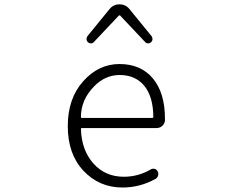

<svg xmlns="http://www.w3.org/2000/svg" viewBox="-20 -837 1040 870"><path d="M535.2 12.7Q429.7 12.7 358.4 -63Q287.1 -138.7 287.1 -265.6Q287.1 -390.6 356.9 -468.8Q426.8 -546.9 521.5 -546.9Q618.2 -546.9 672.9 -481.4Q727.5 -416 727.5 -298.8Q727.5 -294.9 727.5 -292Q726.6 -277.3 715.8 -267.1Q705.1 -256.8 689.5 -256.8H350.6Q346.7 -256.8 346.7 -252.9Q349.6 -156.2 403.3 -96.2Q457 -36.1 541 -36.1Q606.4 -36.1 663.1 -69.3Q670.9 -74.2 680.7 -71.8Q690.4 -69.3 694.3 -60.5Q699.2 -51.8 696.3 -41.5Q693.4 -31.2 684.6 -26.4Q614.3 12.7 535.2 12.7ZM346.7 -306.6Q346.7 -302.7 350.6 -302.7H669.9Q674.8 -302.7 674.8 -307.6Q674.8 -307.6 674.8 -307.6Q673.8 -400.4 633.3 -448.7Q592.8 -497.1 522.5 -497.1Q456.1 -497.1 406.2 -445.3Q346.7 -384.8 346.7 -306.6ZM378.9 -645.5Q372.1 -651.4 372.1 -660.2Q372.1 -667 376 -672.9L475.6 -794.9Q493.2 -817.4 521.5 -817.4Q549.8 -817.4 567.4 -794.9L667 -672.9Q670.9 -667 670.9 -660.2Q670.9 -651.4 664.1 -645.5Q659.2 -640.6 651.4 -640.6Q651.4 -640.6 650.4 -640.6Q642.6 -640.6 637.7 -646.5L524.4 -766.6Q523.4 -767.6 521.5 -767.6Q519.5 -767.6 518.6 -766.6L405.3 -646.5Q400.4 -640.6 392.6 -640.6Q391.6 -640.6 391.6 -640.6Q383.8 -640.6 378.9 -645.5Z"/></svg>

Font: Gen Jyuu Gothic L Monospace Light
Style: Regular
Weight: 300
Designer: [Source Han Sans]
Ryoko NISHIZUKA  (kana & ideographs); Paul D. Hunt (Latin, Greek & Cyrillic); Wenlong ZHANG  (bopomofo
Version: Version 1.002.20150607